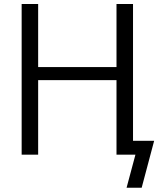

<svg xmlns="http://www.w3.org/2000/svg" viewBox="-20 -750 782 931"><path d="M165 -730.5V-424.8H544.9V-730.5H625V-67.4H727.5L667 160.2H593.8L636.7 0H625H585H544.9V-361.3H165V0H85V-730.5Z"/></svg>

Font: Gen Shin Gothic Normal
Style: Regular
Weight: 300
Designer: [Source Han Sans]
Ryoko NISHIZUKA  (kana & ideographs); Paul D. Hunt (Latin, Greek & Cyrillic); Wenlong ZHANG  (bopomofo
Version: Version 1.002.20150607